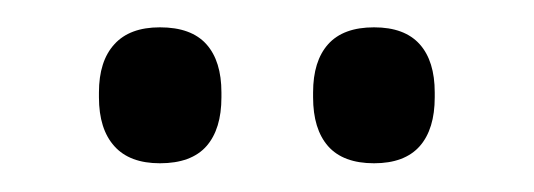

<svg xmlns="http://www.w3.org/2000/svg" viewBox="-20 -684 381 137"><path d="M94.1 -567.5Q72.5 -567.5 61.6 -579.7Q50.6 -591.9 50.6 -614.6V-618Q50.6 -640.4 61.6 -652.4Q72.5 -664.5 94.1 -664.5Q116.5 -664.5 127.3 -652.4Q138 -640.4 138 -618V-614.6Q138 -591.9 127.3 -579.7Q116.5 -567.5 94.1 -567.5ZM246.9 -567.5Q224.9 -567.5 214.1 -579.7Q203.4 -591.9 203.4 -614.6V-618Q203.4 -640.4 214.1 -652.4Q224.9 -664.5 246.9 -664.5Q268.7 -664.5 279.5 -652.4Q290.2 -640.4 290.2 -618V-614.6Q290.2 -591.9 279.5 -579.7Q268.7 -567.5 246.9 -567.5Z"/></svg>

Font: Anek Latin Medium
Style: Regular
Weight: 500
Designer: Yesha Goshar
Foundry: Ek Type
Version: Version 1.003